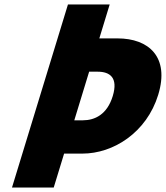

<svg xmlns="http://www.w3.org/2000/svg" viewBox="-20 -845 747 865"><path d="M474.2 -825H286.2L34 0H222L268.8 -153H351.2C490.8 -153 640.8 -248 692.8 -418C745.1 -589 649.4 -672 509.8 -672H427.5ZM314.7 -303 381.6 -522H420.2C474.2 -522 513.6 -496 487.9 -412C462.6 -329 407.2 -303 353.3 -303Z"/></svg>

Font: Hussar
Style: BdSuprConOblThree
Weight: 700
Foundry: Cannot Into Space Fonts
Version: Version 2.00